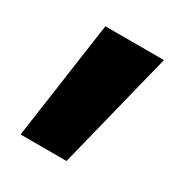

<svg xmlns="http://www.w3.org/2000/svg" viewBox="-93 -768 438 467"><g transform="rotate(30 126.0 -534.5)"><path d="M26.5 -369 73.5 -700H238L155.5 -369Z"/></g></svg>

Font: Geologica ExtraBold
Style: Regular
Weight: 800
Designer: Sindre Bremnes, Frode Helland
Foundry: Monokrom Skriftforlag AS
Version: Version 1.010;gftools[0.9.28]